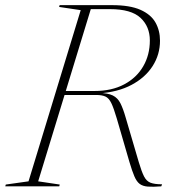

<svg xmlns="http://www.w3.org/2000/svg" viewBox="-60 -725 682 747"><path d="M307.5 -371Q375 -371 423.2 -396.8Q471.5 -422.5 497.2 -467Q523 -511.5 523 -567.5Q523 -621.5 486.8 -655.5Q450.5 -689.5 367.5 -689.5H265.5L266 -705H375.5Q445.5 -705 486.5 -686.8Q527.5 -668.5 545 -637.2Q562.5 -606 562.5 -566.5Q562.5 -513 534 -468.2Q505.5 -423.5 452.2 -395Q399 -366.5 323.5 -361.5V-363.5Q360 -363 379 -353.5Q398 -344 408.5 -323.2Q419 -302.5 429 -267.5L480 -94Q491 -57 500.5 -38.5Q510 -20 525.8 -14Q541.5 -8 570.5 -8L567.5 0Q535 2.5 515.2 1Q495.5 -0.5 483.5 -9.5Q471.5 -18.5 462.8 -39Q454 -59.5 443.5 -95L394.5 -263.5Q382.5 -304.5 373 -324Q363.5 -343.5 350 -349.5Q336.5 -355.5 314 -355.5H167L172.5 -371ZM88.5 -19.5 172.5 -7 170.5 0H-39.5L-37.5 -7L51 -19.5L254 -685.5L170 -698L172 -705H298Z"/></svg>

Font: Newsreader 60pt ExtraLight
Style: Italic
Weight: 250
Italic angle: -17°
Designer: Hugues Gentile
Foundry: Production Type
Version: Version 1.003